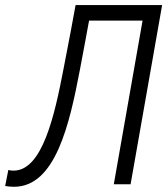

<svg xmlns="http://www.w3.org/2000/svg" viewBox="-41 -713 647 743"><path d="M13.2 9.8C173.8 9.8 228 -232.4 268.1 -442.4C284.7 -528.8 294.4 -583.5 303.7 -633.3H510.7L399.4 0H464.4L586.4 -693.4H251.5C239.7 -627.4 227.1 -561 204.6 -445.3C170.4 -267.1 123 -52.7 11.7 -52.7C4.4 -52.7 -2 -53.2 -8.8 -55.2L-21 6.8C-9.3 8.8 2 9.8 13.2 9.8Z"/></svg>

Font: Cascadia Mono PL Light
Style: Italic
Weight: 300
Italic angle: -10°
Monospace: yes
Designer: Aaron Bell
Foundry: Saja Typeworks
Version: Version 2404.023